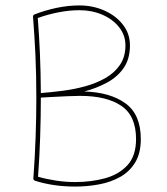

<svg xmlns="http://www.w3.org/2000/svg" viewBox="-20 -686 615 707"><path d="M498.5 -173.8Q498.5 -122.1 478 -88.1Q457.5 -54.2 422.9 -34.7Q388.2 -15.1 345 -7.1Q301.8 1 256.8 1Q176.3 1 108.9 -20.5Q106 -21.5 104.5 -23.9Q104 -23.9 104 -24.4Q101.6 -27.3 103 -31.2V-31.7Q108.4 -103.5 111.1 -179.7Q113.8 -255.9 113.8 -325.2Q113.8 -412.1 110.4 -484.6Q106.9 -557.1 101.6 -624.5Q101.1 -628.9 104.5 -631.3Q105 -631.8 105.5 -632.3Q106 -632.3 106.4 -632.8Q106.4 -632.8 106.9 -632.8Q145.5 -647.9 188.2 -657Q231 -666 272.5 -666Q321.8 -666 364.3 -647.2Q406.7 -628.4 432.6 -595.2Q458.5 -562 458.5 -519Q458.5 -468.3 434.8 -434.8Q411.1 -401.4 372.8 -381.1Q334.5 -360.8 290.5 -349.1Q386.2 -346.2 442.4 -305.2Q498.5 -264.2 498.5 -173.8ZM272.5 -648.4Q234.9 -648.4 195.1 -640.6Q155.3 -632.8 119.1 -619.6Q124 -557.1 127 -489.7Q129.9 -422.4 130.4 -343.3Q167.5 -346.2 210 -351.6Q252.4 -356.9 293.5 -368.2Q334.5 -379.4 367.9 -398.4Q401.4 -417.5 421.6 -447Q441.9 -476.6 441.9 -519Q441.9 -556.2 418.9 -585.4Q396 -614.7 357.4 -631.6Q318.8 -648.4 272.5 -648.4ZM130.4 -325.2Q130.4 -256.8 127.9 -181.9Q125.5 -106.9 120.1 -35.2Q150.9 -26.4 186.3 -21Q221.7 -15.6 256.8 -15.6Q315.4 -15.6 366.7 -29.5Q418 -43.5 449.5 -77.9Q481 -112.3 481 -173.8Q481 -259.3 427 -296.1Q373 -333 273.9 -333Q257.3 -333 230 -331.8Q202.6 -330.6 175 -329.1Q147.5 -327.6 130.9 -326.7H130.4Z"/></svg>

Font: Mikhak Thin
Style: Regular
Weight: 100
Designer: Amin Abedi
Version: Version 3.3